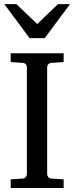

<svg xmlns="http://www.w3.org/2000/svg" viewBox="-20 -936 370 956"><path d="M33.2 0V-43L92.8 -46.9Q103.5 -47.9 108.6 -54.7Q113.8 -61.5 113.8 -68.8V-602.1Q113.8 -609.4 108.6 -615.7Q103.5 -622.1 92.8 -623L33.2 -627V-670.9H296.9V-627L235.8 -623Q225.6 -622.1 220.2 -615.7Q214.8 -609.4 214.8 -602.1V-68.8Q214.8 -61.5 220.2 -54.7Q225.6 -47.9 235.8 -46.9L296.9 -43V0ZM202.6 -746.1H127.4L1.5 -915.5H61.5L165.5 -816.4L268.6 -915.5H328.6Z"/></svg>

Font: Charis SIL Eur
Style: Regular
Weight: 400
Foundry: SIL International
Version: Version 5.000